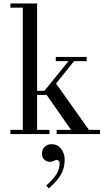

<svg xmlns="http://www.w3.org/2000/svg" viewBox="-20 -750 604 1074"><path d="M214.8 109.4Q214.8 85.9 230 71.3Q245.1 56.6 267.6 56.6Q303.2 56.6 322.5 83Q341.8 109.4 341.8 143.1Q341.8 191.4 320.1 228Q298.3 264.6 252.9 303.7L238.3 288.1Q277.3 253.4 295.4 225.3Q313.5 197.3 313.5 161.1Q313.5 153.3 308.1 148.9Q302.7 144.5 295.9 144.5Q291 144.5 282.7 149.4Q272 155.3 260.7 155.3Q241.2 155.3 228 143.1Q214.8 130.9 214.8 109.4ZM38.1 0V-23.4H107.4V-707H38.1V-730.5H187.5V-242.2H228.5L363.3 -408.2H292V-431.6H464.8V-408.2H394.5L293.5 -282.7L477.5 -23.4H539.1V0H296.9V-23.4H377.4L241.2 -218.8H187.5V-23.4H256.8V0Z"/></svg>

Font: Theano Didot
Style: Regular
Weight: 400
Designer: Alexey Kryukov
Version: Version 2.0